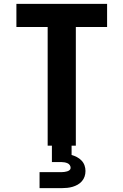

<svg xmlns="http://www.w3.org/2000/svg" viewBox="-20 -755 640 995"><path d="M227 0V-615H65V-735H535V-615H373V0ZM185 220V137H300Q307 137 314 136Q321 135 328 133Q335 131 340.5 126.5Q346 122 346 115Q346 107 341.5 100.5Q337 94 330 91Q323 88 315.5 86.5Q308 85 300 85H249V0H351V48Q365 52 378.5 59Q392 66 402.5 77Q413 88 418 102Q423 116 423 131Q423 146 418.5 159.5Q414 173 404.5 184Q395 195 382.5 202Q370 209 356.5 213Q343 217 328.5 218.5Q314 220 300 220Z"/></svg>

Font: Iosevka SS04 Heavy Extended
Style: Regular
Weight: 900
Width: 7
Monospace: yes
Designer: Belleve Invis
Foundry: Belleve Invis
Version: Version 19.0.0; ttfautohint (v1.8.4)